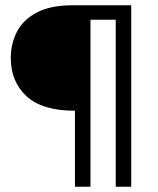

<svg xmlns="http://www.w3.org/2000/svg" viewBox="-20 -710 601 730"><path d="M479 0H420V-635H324V0H265V-289Q140 -289 80.5 -344.5Q21 -400 21 -489Q21 -544 44.5 -589.5Q68 -635 120 -662.5Q172 -690 257 -690H479Z"/></svg>

Font: Ulagadi Sans Light
Style: Regular
Weight: 300
Designer: Ninad Kale (Devanagari), Jonny Pinhorn (Latin)
Foundry: Indian Type Foundry
Version: Version 3.01;March 29, 2020;FontCreator 12.0.0.2522 64-bit; 